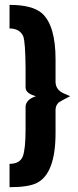

<svg xmlns="http://www.w3.org/2000/svg" viewBox="-20 -738 325 795"><path d="M19.5 37.1V-59.6Q61.5 -59.6 74.2 -89.8Q85.9 -120.1 85.9 -203.1V-296.9Q87.9 -326.2 128.9 -339.8Q86.9 -350.6 85.9 -375V-458Q85 -563.5 76.2 -587.9Q61.5 -620.1 19.5 -620.1V-717.8Q114.3 -717.8 154.3 -682.6Q210 -631.8 210 -492.2V-398.4Q210.9 -367.2 241.2 -352.5Q247.1 -349.6 270.5 -339.8Q227.5 -317.4 222.7 -313.5Q210 -300.8 210 -283.2V-187.5Q210 -19.5 132.8 19.5Q97.7 37.1 19.5 37.1Z"/></svg>

Font: Post No Bills Jaffna ExtraBold
Style: Regular
Weight: 800
Designer: Kosala Senevirathne, Siva Puranthara, Lasantha Premarathna, Tharique Azeez
Foundry: Mooniak
Version: Version 1.220 ; ttfautohint (v1.6)